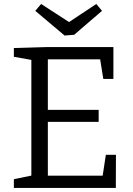

<svg xmlns="http://www.w3.org/2000/svg" viewBox="-20 -931 661 951"><path d="M504.3 -164.3H554.3L553.7 0H48.7V-43.3L148.3 -64L135.3 -45.7V-650L148 -632L48.7 -649.7V-693L216 -698H541.7V-540H491.7L474 -650.3L491.3 -637H202.3L217 -651.7V-372L202.3 -386.7H468.7V-327.3H202.3L217 -343.7V-46.3L202.3 -61H504L486.3 -46.3ZM457 -911.3 485.3 -877.3 347.3 -758.7 300 -755 154.7 -877.3 183.7 -911.3 349.3 -804 296.3 -804.7Z"/></svg>

Font: Bitter Thin
Style: Regular
Weight: 100
Designer: Sol Matas, and Bitter project Authors
Foundry: Sol Matas
Version: Version 2.002